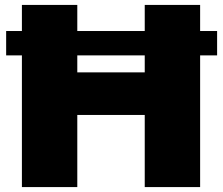

<svg xmlns="http://www.w3.org/2000/svg" viewBox="-20 -760 904 780"><path d="M5 -634H69V-740H294V-634H568V-740H793V-634H862V-535H793V0H568V-293H294V0H69V-535H5ZM568 -466V-535H294V-466Z"/></svg>

Font: Encode Sans Normal
Style: Black
Weight: 900
Designer: Pablo Impallari, Andres Torresi
Foundry: Pablo Impallari, Andres Torresi
Version: Version 1.000; ttfautohint (v1.00) -l 8 -r 50 -G 200 -x 14 -